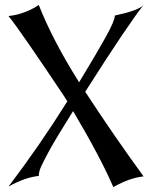

<svg xmlns="http://www.w3.org/2000/svg" viewBox="-20 -759 619 781"><path d="M564 -41.5Q534.2 -38.1 504.6 -27.6Q475.1 -17.1 440.9 2Q414.6 -59.1 374 -135.7Q333.5 -212.4 277.3 -307.1Q245.6 -256.3 219.7 -213.9Q193.8 -171.4 176.3 -138.7Q158.7 -106 148.2 -83.5Q137.7 -61 137.7 -43.5Q107.9 -40 78.4 -29.5Q48.8 -19 14.6 0Q77.1 -82.5 136.7 -168.7Q196.3 -254.9 253.9 -346.7L243.7 -363.3Q156.2 -494.1 99.1 -576.9Q42 -659.7 14.6 -693.8Q35.2 -695.8 54 -700.9Q72.8 -706.1 88.6 -712.6Q104.5 -719.2 116.9 -726.1Q129.4 -732.9 137.7 -738.8Q167 -664.6 207.8 -586.7Q248.5 -508.8 301.8 -424.3Q374.5 -543.9 410.9 -609.9Q447.3 -675.8 447.3 -695.8Q539.6 -715.3 563 -737.3Q535.6 -703.6 476.3 -615.7Q417 -527.8 326.7 -385.7Q442.9 -207.5 564 -41.5Z"/></svg>

Font: MedievalSharp
Style: Regular
Weight: 500
Version: Version 1.0